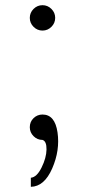

<svg xmlns="http://www.w3.org/2000/svg" viewBox="-20 -530 335 741"><path d="M178.5 -426.5Q164 -412 144 -412Q124 -412 109.5 -426.5Q95 -441 95 -461Q95 -481 109.5 -495.5Q124 -510 144 -510Q164 -510 178.5 -495.5Q193 -481 193 -461Q193 -441 178.5 -426.5ZM99 191V156Q122 154 140.5 116.5Q159 79 159.5 47Q160 15 144 10Q124 10 109.5 -4.5Q95 -19 95 -39Q95 -60 109.5 -74Q124 -88 144 -88Q192 -88 202 -19Q212 50 181.5 120Q151 190 99 191Z"/></svg>

Font: Orkney Light
Style: Regular
Weight: 300
Designer: Samuel Oakes and Alfredo Marco Pradil
Foundry: Alfredo Marco Pradil
Version: 1.0; ttfautohint (v1.5)